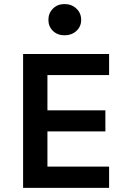

<svg xmlns="http://www.w3.org/2000/svg" viewBox="-20 -911 626 931"><path d="M92 0V-649H509V-547.1H210V-376.1H491V-274H210V-103.1H509V0ZM293.1 -739.8Q258.7 -739.8 236.7 -761.2Q214.7 -782.6 214.7 -814.5Q214.7 -847.1 236.7 -869.2Q258.7 -891.3 293.1 -891.3Q327.5 -891.3 350.5 -869.3Q373.6 -847.4 373.6 -814.5Q373.6 -782.3 350.5 -761.1Q327.5 -739.8 293.1 -739.8Z"/></svg>

Font: Karla
Style: Regular
Weight: 400
Designer: Jonathan Pinhorn
Version: Version 2.004;gftools[0.9.33]